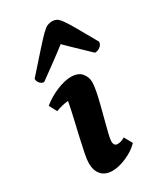

<svg xmlns="http://www.w3.org/2000/svg" viewBox="-187 -804 761 890"><g transform="rotate(-30 194.0 -358.5)"><path d="M144 12Q106 12 85.5 -10.5Q65 -33 65 -73Q65 -91 71.5 -124Q78 -157 87.5 -198.5Q97 -240 107.5 -285Q118 -330 126 -372Q93 -369 59 -356L37 -397Q74 -427 117 -444.5Q160 -462 192 -462Q231 -462 249 -440.5Q267 -419 267 -391Q267 -373 261 -343Q255 -313 246 -277.5Q237 -242 228 -208Q219 -174 212.5 -147.5Q206 -121 206 -109Q206 -84 226 -84Q244 -84 265 -96L289 -53Q262 -25 220 -6.5Q178 12 144 12ZM246 -729Q258 -729 268.5 -724Q279 -719 292.5 -700.5Q306 -682 328.5 -643Q351 -604 388 -538Q388 -524 375.5 -513.5Q363 -503 346 -503Q316 -532 296 -551Q276 -570 260.5 -585Q245 -600 228 -617Q210 -603 194 -591Q178 -579 151 -559Q124 -539 74 -503Q62 -503 52.5 -513.5Q43 -524 43 -538Q102 -604 136.5 -643Q171 -682 190 -700.5Q209 -719 221 -724Q233 -729 246 -729Z"/></g></svg>

Font: Petrona ExtraBold
Style: Italic
Weight: 800
Italic angle: -9°
Designer: Ringo R. Seeber
Foundry: Ringo R. Seeber
Version: Version 2.001; ttfautohint (v1.8.3)